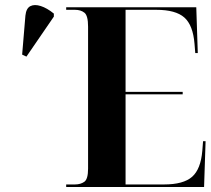

<svg xmlns="http://www.w3.org/2000/svg" viewBox="-20 -743 837 763"><path d="M243 0V-10H278Q300 -10 315 -20.5Q330 -31 330 -73V-637Q330 -681 315.5 -692.5Q301 -704 278 -704H243V-714H760L766 -532H756L753 -569Q747 -643 712.5 -673.5Q678 -704 601 -704H479V-378H706V-368H479V-10H632Q709 -10 743.5 -40.5Q778 -71 784 -144L787 -182H797L791 0ZM85 -518 68 -526 81 -681Q84 -710 100.5 -718.5Q117 -727 142 -719Q167 -711 194 -689V-677Z"/></svg>

Font: Noto Serif Display SemiCondensed
Style: Bold
Weight: 700
Width: 4
Designer: Monotype Design Team
Foundry: Monotype Imaging Inc.
Version: Version 2.009